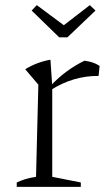

<svg xmlns="http://www.w3.org/2000/svg" viewBox="-20 -726 417 746"><path d="M363 -431Q265 -432 177 -376V-393Q207 -425 240 -449Q273 -473 308 -490Q325 -488 339 -483.5Q353 -479 367 -470ZM45 0V-17Q60 -24 77 -29.5Q94 -35 120 -39L129 -397L78 -457Q124 -485 176 -494L183 -391V-39L294 -17V0ZM210 -581 103 -685 123 -706 228 -628 329 -706 351 -685 242 -581Z"/></svg>

Font: Piazzolla Thin ExtraLight
Style: Regular
Weight: 250
Version: Version 2.005